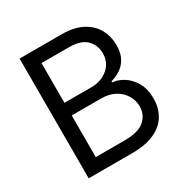

<svg xmlns="http://www.w3.org/2000/svg" viewBox="-165 -868 982 1010"><g transform="rotate(-30 325.5 -363.5)"><path d="M88.1 0V-727.3H342.3Q418.3 -727.3 467.7 -701.2Q517 -675.1 541.2 -631.2Q565.3 -587.4 565.3 -534.1Q565.3 -487.2 548.8 -456.7Q532.3 -426.1 505.5 -408.4Q478.7 -390.6 447.4 -382.1V-375Q480.8 -372.9 514.6 -351.6Q548.3 -330.3 571 -290.5Q593.8 -250.7 593.8 -193.2Q593.8 -138.5 568.9 -94.8Q544 -51.1 490.4 -25.6Q436.8 0 350.9 0ZM176.1 -78.1H350.9Q437.1 -78.1 473.5 -111.7Q509.9 -145.2 509.9 -193.2Q509.9 -230.1 491.1 -261.5Q472.3 -293 437.5 -312Q402.7 -331 355.1 -331H176.1ZM176.1 -407.7H339.5Q399.1 -407.7 440.3 -442.1Q481.5 -476.6 481.5 -534.1Q481.5 -582 448.2 -615.6Q414.8 -649.1 342.3 -649.1H176.1Z"/></g></svg>

Font: Inter UI
Style: Regular
Weight: 400
Designer: Rasmus Andersson
Foundry: rsms
Version: 3.2;8d6f07862